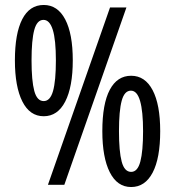

<svg xmlns="http://www.w3.org/2000/svg" viewBox="-20 -744 704 773"><path d="M156 -724Q212 -724 242.5 -666Q273 -608 273 -501Q273 -394 242.5 -335Q212 -276 156 -276Q100 -276 70 -335.5Q40 -395 40 -501Q40 -609 69.5 -666.5Q99 -724 156 -724ZM155 -664Q129 -664 118 -623.5Q107 -583 107 -501Q107 -419 118 -378Q129 -337 156 -337Q182 -337 193.5 -377.5Q205 -418 205 -501Q205 -584 192.5 -624Q180 -664 155 -664ZM489 -714 239 0H173L423 -714ZM508 -439Q564 -439 594.5 -381Q625 -323 625 -216Q625 -107 594.5 -49Q564 9 508 9Q452 9 422 -50.5Q392 -110 392 -216Q392 -326 422 -382.5Q452 -439 508 -439ZM507 -379Q481 -379 470 -338.5Q459 -298 459 -216Q459 -134 470 -93Q481 -52 508 -52Q534 -52 545 -93.5Q556 -135 556 -216Q556 -296 544 -337.5Q532 -379 507 -379Z"/></svg>

Font: Noto Sans Khmer ExtraCondensed
Style: Regular
Weight: 400
Width: 2
Designer: Danh Hong and the Monotype Design Team
Foundry: Monotype Imaging Inc.
Version: Version 2.004